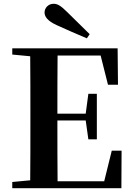

<svg xmlns="http://www.w3.org/2000/svg" viewBox="-20 -997 706 1017"><path d="M455 -816C415 -856 374 -896 336 -933C303 -966 285 -977 264 -977C235 -977 216 -954 216 -931C216 -910 230 -887 280 -864C332 -841 386 -816 440 -794ZM552 -548H605L603 -741H45V-708L140 -699C141 -597 141 -496 141 -394V-346C141 -243 141 -141 140 -42L45 -33V0H623L624 -199H572L532 -37H285C284 -140 284 -245 284 -359H434L448 -259H493V-500H448L434 -395H284C284 -502 284 -604 285 -703H513Z"/></svg>

Font: Noto Serif CJK TC
Style: Bold
Weight: 700
Designer: Ryoko NISHIZUKA 西塚涼子 (kana & ideographs); Frank Grießhammer (Latin, Greek & Cyrillic); Wenlong ZHANG 张文龙 (bopomofo); San
Foundry: Adobe
Version: Version 2.001;hotconv 1.1.0;makeotfexe 2.6.0